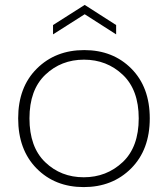

<svg xmlns="http://www.w3.org/2000/svg" viewBox="-20 -754 685 782"><path d="M590 -272Q590 -144 514 -68Q438 8 321 8Q204 8 129 -68Q54 -144 54 -272Q54 -399 130 -474.5Q206 -550 323 -550Q440 -550 515 -474.5Q590 -399 590 -272ZM100 -272Q100 -155 164 -93.5Q228 -32 321 -32Q414 -32 479.5 -93.5Q545 -155 545 -272Q545 -388 480 -449.5Q415 -511 322 -511Q229 -511 164.5 -449.5Q100 -388 100 -272ZM453 -652V-614L325 -696L196 -614V-652L325 -734Z"/></svg>

Font: Poppins ExtraLight
Style: Regular
Weight: 275
Designer: Ninad Kale (Devanagari), Jonny Pinhorn (Latin)
Foundry: Indian Type Foundry
Version: Version 3.200;PS 1.000;hotconv 16.6.54;makeotf.lib2.5.65590